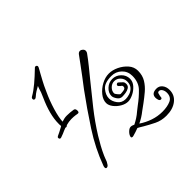

<svg xmlns="http://www.w3.org/2000/svg" viewBox="-163 -809 984 984"><g transform="rotate(-45 329.0 -317.0)"><path d="M209 -600Q201 -585 190 -565Q179 -545 165 -513Q144 -468 130 -421Q116 -374 115 -345Q123 -348 132.5 -350Q142 -352 152 -352Q166 -352 175.5 -351Q185 -350 199 -348Q209 -346 209 -331Q209 -319 201 -319Q195 -319 187 -321Q180 -322 172.5 -322.5Q165 -323 156 -323Q138 -323 117 -317Q116 -314 111.5 -312.5Q107 -311 103 -313Q96 -310 88 -307Q80 -304 72 -300L53 -293Q52 -292 49 -292Q40 -292 40 -302Q40 -307 46 -310Q56 -314 65 -319Q74 -324 82 -328Q87 -330 89.5 -332Q92 -334 94 -335Q93 -339 93 -343.5Q93 -348 93 -353Q93 -417 132 -503Q139 -518 143 -529Q147 -540 149 -548Q151 -553 152 -556.5Q153 -560 155 -564L148 -560Q141 -556 131.5 -550.5Q122 -545 106 -531Q101 -527 97 -527Q88 -527 88 -536Q88 -543 95 -547Q120 -561 148.5 -585Q177 -609 209 -640Q212 -644 217 -644Q222 -644 225 -639.5Q228 -635 225 -629Q221 -622 217.5 -615Q214 -608 209 -600ZM456 -518Q456 -514 455 -511Q454 -508 452 -505Q432 -477 410 -450Q388 -423 366 -396Q321 -341 276 -284Q231 -227 193 -166Q179 -143 166 -119.5Q153 -96 142 -71Q139 -64 136 -56Q133 -48 130 -40Q127 -34 121.5 -26Q116 -18 108 -18Q101 -18 101 -27Q101 -31 103 -37Q137 -130 194 -217.5Q251 -305 309 -384Q329 -410 349 -436.5Q369 -463 388 -489Q396 -499 403 -509.5Q410 -520 418 -530Q425 -539 434 -539Q442 -539 449 -532.5Q456 -526 456 -518ZM618 -72Q618 -35 589 -12.5Q560 10 513 10Q477 10 447.5 -4.5Q418 -19 389 -36Q391 -35 385 -38.5Q379 -42 372.5 -46Q366 -50 363 -51Q353 -47 342 -43.5Q331 -40 320 -37Q318 -36 315 -36Q303 -36 307 -47Q310 -58 321.5 -69Q333 -80 343 -80Q349 -80 354.5 -78Q360 -76 364 -74Q378 -81 393 -90.5Q408 -100 424 -114Q436 -123 447 -132Q480 -156 507 -184Q534 -212 534 -258Q534 -291 511.5 -312.5Q489 -334 457 -334Q407 -334 387 -310Q367 -286 367 -261Q367 -240 382.5 -219Q398 -198 426 -198Q439 -198 455 -203Q471 -208 483 -221Q495 -234 495 -257Q495 -276 481.5 -290.5Q468 -305 449 -305Q431 -305 417.5 -291.5Q404 -278 404 -261Q404 -257 413 -246Q422 -235 426 -235Q437 -235 450 -237.5Q463 -240 463 -252Q463 -257 460 -260Q457 -263 452 -266Q451 -268 449.5 -269Q448 -270 447 -271Q444 -274 444 -278Q444 -283 450 -286Q456 -289 460 -284Q462 -283 462.5 -282Q463 -281 466 -279Q472 -274 477.5 -268Q483 -262 483 -252Q483 -237 472 -230Q461 -223 447 -221Q433 -219 422 -219Q406 -219 395.5 -234.5Q385 -250 385 -261Q385 -284 404.5 -302Q424 -320 449 -320Q476 -320 495.5 -301Q515 -282 515 -256Q515 -235 499.5 -217.5Q484 -200 463 -190Q442 -180 426 -180Q407 -180 387 -191.5Q367 -203 353.5 -220.5Q340 -238 340 -255Q340 -278 358 -300.5Q376 -323 403 -337.5Q430 -352 457 -352Q482 -352 508.5 -339.5Q535 -327 554 -305.5Q573 -284 573 -256Q573 -223 558 -198.5Q543 -174 520.5 -155Q498 -136 475 -119Q467 -113 458.5 -107Q450 -101 442 -95Q416 -74 386 -60Q414 -41 446.5 -30Q479 -19 513 -19Q549 -19 573.5 -30Q598 -41 598 -72Q598 -86 591.5 -96.5Q585 -107 575 -107Q567 -107 565 -100.5Q563 -94 561 -85Q561 -79 560 -76Q559 -69 552 -69Q544 -69 541 -78Q538 -87 538 -95Q538 -125 575 -125Q594 -125 606 -110Q618 -95 618 -72Z"/></g></svg>

Font: Ingrid Darling
Style: Regular
Weight: 400
Designer: Robert E. Leuschke
Foundry: Robert E. Leuschke
Version: Version 1.010; ttfautohint (v1.8.3)